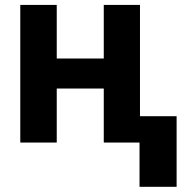

<svg xmlns="http://www.w3.org/2000/svg" viewBox="-20 -565 750 761"><path d="M204.9 -545.5V-333.1H391.3V-545.5H534.8V0H391.3V-214.1H204.9V0H60.4V-545.5ZM680 -104.4V175.4H533V-104.4Z"/></svg>

Font: Inter UI
Style: Bold
Weight: 700
Designer: Rasmus Andersson
Foundry: rsms
Version: 3.2;8d6f07862